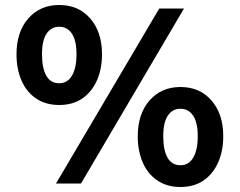

<svg xmlns="http://www.w3.org/2000/svg" viewBox="-20 -734 959 768"><path d="M217 -314Q162.9 -314 124.5 -340Q86 -366 66 -412Q46 -458 46 -517Q46 -606 93 -660Q140.1 -714 217 -714Q294.3 -714 341.1 -660Q388 -606 388 -517Q388 -458 367.5 -412Q347 -366 309 -340Q271 -314 217 -314ZM217 -401Q249.9 -401 267.9 -431.5Q286 -462 286 -517Q286 -572 267.5 -599.5Q249 -627 217 -627Q185 -627 166.5 -599.7Q148 -572.4 148 -517Q148 -462 165 -431.5Q182 -401 217 -401ZM204 0 617 -700H716L304 0ZM702 14Q647.9 14 609.5 -12Q571 -38 551 -84Q531 -130 531 -189Q531 -278 578 -332Q625.1 -386 702 -386Q779.3 -386 826.1 -332Q873 -278 873 -189Q873 -130 852.5 -84Q832 -38 794 -12Q756 14 702 14ZM702 -73Q734.9 -73 752.9 -103.5Q771 -134 771 -189Q771 -244 752.5 -271.5Q734 -299 702 -299Q670 -299 651.5 -271.7Q633 -244.4 633 -189Q633 -134 650 -103.5Q667 -73 702 -73Z"/></svg>

Font: Cabin VF Beta
Style: Regular
Weight: 400
Designer: Pablo Impallari
Foundry: Pablo Impallari. http://www.impallari.com Igino Marini. http://www.ikern.com
Version: Version 2.200